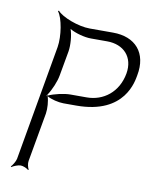

<svg xmlns="http://www.w3.org/2000/svg" viewBox="-73 -652 572 719"><g transform="rotate(10 213.5 -292.0)"><path d="M90 -593C108 -571 119 -503 112 -461L35 -22C33 -12 23 4 17 10L19 12C26 7 43 0 53 0C63 0 78 7 83 12L85 10C81 4 77 -12 79 -22L112 -208C115 -227 113 -256 107 -273C122 -264 151 -257 170 -257H219C405 -257 420 -388 424 -408C441 -496 392 -550 307 -550H218C175 -550 111 -574 93 -596ZM148 -536C168 -524 204 -514 229 -514H291C354 -514 394 -472 383 -408C370 -335 315 -294 252 -294H190C167 -294 130 -286 106 -275C105 -276 106 -277 105 -278C120 -300 134 -334 138 -357L155 -452C159 -476 156 -514 148 -536ZM101 -272C102 -273 102 -274 103 -275C104 -275 104 -274 105 -274C104 -273 102 -273 101 -272Z"/></g></svg>

Font: Armata Saber
Style: RgIta
Weight: 400
Designer: Jasper
Foundry: Cannot Into Space Fonts
Version: Version 0.970